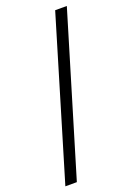

<svg xmlns="http://www.w3.org/2000/svg" viewBox="-177 -844 751 1084"><g transform="rotate(-20 198.5 -302.0)"><path d="M304 -779H374L87 175H18Z"/></g></svg>

Font: Nebula Sans Medium
Style: Regular
Weight: 500
Designer: Paul D. Hunt for Adobe (as Source Sans)
Foundry: Nebula Entertainment & Broadcasting LLC
Version: Version 1.010